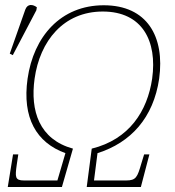

<svg xmlns="http://www.w3.org/2000/svg" viewBox="-20 -746 699 766"><path d="M31 -526 125 -705 127 -717C111 -729 90 -732 81 -708L19 -532ZM11 0H227L271 -153C137 -190 100 -303 118 -432C139 -582 233 -700 390 -700C548 -700 608 -582 587 -432C568 -303 496 -190 346 -153L326 0H542L576 -130H555L544 -94C528 -39 523 -26 483 -26H355L369 -135C502 -177 592 -276 615 -432C638 -600 567 -725 394 -725C222 -725 114 -600 90 -432C68 -276 125 -177 241 -135L209 -26H76C39 -26 40 -40 47 -90L53 -130H32Z"/></svg>

Font: Noto Serif SemiCondensed Thin
Style: Italic
Weight: 100
Width: 4
Italic angle: -12°
Designer: Monotype Design Team
Foundry: Monotype Imaging Inc.
Version: Version 2.013